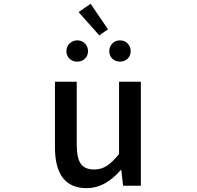

<svg xmlns="http://www.w3.org/2000/svg" viewBox="-20 -982 1040 1015"><path d="M438.5 12.7Q270.5 12.7 270.5 -204.1V-549.8H385.7V-217.8Q385.7 -146.5 407.2 -116.2Q428.7 -85.9 477.5 -85.9Q514.6 -85.9 544.4 -105Q574.2 -124 609.4 -168V-549.8H724.6V0H630.9L621.1 -83H618.2Q535.2 12.7 438.5 12.7ZM504.9 -794.9 395.5 -918 459 -961.9 550.8 -827.1ZM388.7 -656.2Q363.3 -656.2 347.2 -671.9Q331.1 -687.5 331.1 -711.9Q331.1 -735.4 347.7 -752Q364.3 -768.6 388.7 -768.6Q413.1 -768.6 429.2 -752Q445.3 -735.4 445.3 -711.9Q445.3 -687.5 429.2 -671.9Q413.1 -656.2 388.7 -656.2ZM557.6 -711.9Q557.6 -735.4 573.7 -752Q589.8 -768.6 614.3 -768.6Q638.7 -768.6 654.8 -752Q670.9 -735.4 670.9 -711.9Q670.9 -687.5 654.8 -671.9Q638.7 -656.2 614.3 -656.2Q589.8 -656.2 573.7 -671.9Q557.6 -687.5 557.6 -711.9Z"/></svg>

Font: Gen Shin Gothic Monospace Medium
Style: Regular
Weight: 500
Designer: [Source Han Sans]
Ryoko NISHIZUKA  (kana & ideographs); Paul D. Hunt (Latin, Greek & Cyrillic); Wenlong ZHANG  (bopomofo
Version: Version 1.002.20150607